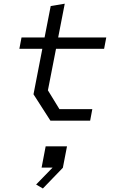

<svg xmlns="http://www.w3.org/2000/svg" viewBox="-20 -670 660 1066"><path d="M260 0H480.5L492.5 -64H310L246 -168.5L291 -399H558L570 -462H303L339.5 -649.5L261.5 -636.5L227.5 -462H99.5L87.5 -399H215L166 -146.5ZM180.5 354.5 218 376.5 329 261.5 352 142.5H233.5L211 260.5H272Z"/></svg>

Font: Monaspace Krypton Light
Style: Italic
Weight: 300
Italic angle: -11°
Designer: Riley Cran & the Lettermatic Team
Foundry: Lettermatic
Version: Version 1.101 (Monaspace Krypton)